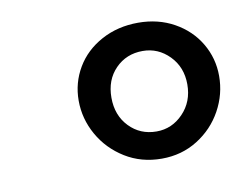

<svg xmlns="http://www.w3.org/2000/svg" viewBox="-46 -733 525 416"><g transform="rotate(-10 216.5 -525.5)"><path d="M124 -531Q124 -570 143.5 -603Q163 -636 199 -655.5Q235 -675 280 -675Q324 -675 359 -655.5Q394 -636 413.5 -603Q433 -570 433 -531Q433 -491 413.5 -455.5Q394 -420 359 -398Q324 -376 280 -376Q235 -376 199.5 -398Q164 -420 144 -455.5Q124 -491 124 -531ZM362 -525Q362 -563 337.5 -588Q313 -613 279 -613Q243 -613 219 -588.5Q195 -564 195 -525Q195 -486 219 -461Q243 -436 279 -436Q313 -436 337.5 -461.5Q362 -487 362 -525Z"/></g></svg>

Font: EB Garamond ExtraBold
Style: Italic
Weight: 800
Italic angle: -17.2°
Designer: Georg Duffner and Octavio Pardo
Foundry: Georg Duffner
Version: Version 1.000